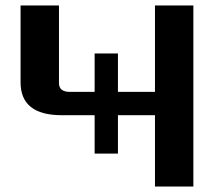

<svg xmlns="http://www.w3.org/2000/svg" viewBox="-20 -680 800 700"><path d="M55 -380V-660H195V-377Q195 -345 235 -345H325V-485H410V-345H545V-660H685V0H545V-260H410V-120H325V-260H205Q55 -260 55 -380Z"/></svg>

Font: Xolonium
Style: Regular
Weight: 400
Designer: Severin Meyer
Version: Version 4.2